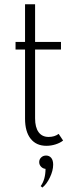

<svg xmlns="http://www.w3.org/2000/svg" viewBox="-20 -659 324 887"><path d="M51.8 -430.2V-465.3H95.7V-639.2H142.1V-465.3H261.7V-430.2H142.1V-112.3Q142.1 -70.8 158.2 -48.6Q174.3 -26.4 204.6 -26.4Q232.4 -26.4 251 -40.5L271.5 -9.8Q258.3 1 237.3 7.8Q216.3 14.6 194.3 14.6Q147.5 14.6 121.6 -18.1Q95.7 -50.8 95.7 -110.8V-430.2ZM161.1 89.8Q161.1 77.1 170.2 68.4Q179.2 59.6 192.9 59.6Q207.5 59.6 216.6 70.3Q225.6 81.1 225.6 101.6Q225.6 129.4 210.4 160.9Q195.3 192.4 175.8 207.5L168 200.7Q189.9 170.9 190.4 121.1Q178.2 120.1 169.7 111.1Q161.1 102.1 161.1 89.8Z"/></svg>

Font: Spartan MB Light
Style: Regular
Weight: 300
Designer: Matt Bailey, Mirko Velimirovic
Foundry: Matt Bailey
Version: Version 1.005